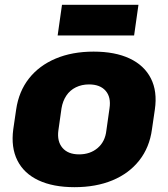

<svg xmlns="http://www.w3.org/2000/svg" viewBox="-20 -765 696 796"><path d="M289 11Q200 11 139.5 -17.5Q79 -46 52 -100Q25 -154 35 -229L47 -311Q58 -386 100 -439.5Q142 -493 210.5 -522Q279 -551 368 -551Q457 -551 517.5 -522.5Q578 -494 605.5 -440Q633 -386 622 -311L610 -229Q600 -154 557.5 -100Q515 -46 446.5 -17.5Q378 11 289 11ZM308 -125Q354 -125 385 -151.5Q416 -178 421 -224L434 -316Q441 -362 418 -388.5Q395 -415 349 -415Q319 -415 294.5 -403Q270 -391 255 -368.5Q240 -346 235 -316L222 -224Q216 -179 239 -152Q262 -125 308 -125ZM554 -745 536 -618H219L237 -745Z"/></svg>

Font: Pathway Extreme SemiCondensed ExtraBold
Style: Italic
Weight: 800
Width: 4
Italic angle: -8°
Version: Version 1.001;gftools[0.9.26]